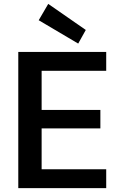

<svg xmlns="http://www.w3.org/2000/svg" viewBox="-20 -967 623 987"><path d="M74 0V-700H526V-603H194V-402H496V-307H194V-97H526V0ZM382 -743 179 -863 228 -947 421 -813Z"/></svg>

Font: DM Sans 10pt SemiBold
Style: Regular
Weight: 600
Version: Version 4.004;gftools[0.9.30]